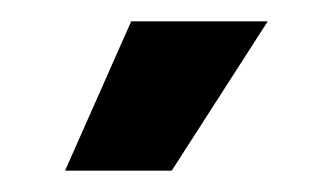

<svg xmlns="http://www.w3.org/2000/svg" viewBox="-20 -754 312 180"><path d="M41 -594 103 -734H231L141 -594Z"/></svg>

Font: Geist SemBd
Style: Regular
Weight: 400
Designer: Basement.studio, Andrés Briganti, Mateo Zaragoza
Foundry: Basement.studio, Vercel, Andrés Briganti, Guido Ferreyra, Mateo Zaragoza
Version: Version 1.401